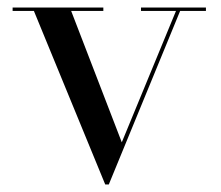

<svg xmlns="http://www.w3.org/2000/svg" viewBox="-20 -480 588 510"><path d="M303.5 -102 447.5 -451H354.5V-460H527V-451H458.5L269 10H259.5L70 -451H13.5V-460H254.5V-451H169Z"/></svg>

Font: Bodoni* 24pt
Style: Regular
Weight: 400
Version: Version 2.3